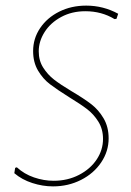

<svg xmlns="http://www.w3.org/2000/svg" viewBox="-20 -660 468 684"><path d="M401 -611 395 -593 388 -592Q342 -620 284 -620Q236 -620 198 -599.5Q160 -579 139 -546Q118 -513 118 -477Q118 -444 134 -419Q150 -394 172.5 -376.5Q195 -359 235 -335Q279 -309 305 -289Q331 -269 349 -238.5Q367 -208 367 -167Q367 -121 340.5 -81.5Q314 -42 268.5 -19Q223 4 169 4Q132 4 95 -8Q58 -20 31 -43L34 -62L40 -64Q66 -40 101 -28Q136 -16 171 -16Q221 -16 261.5 -37Q302 -58 324.5 -92Q347 -126 347 -165Q347 -200 330.5 -226.5Q314 -253 290.5 -271Q267 -289 226 -314Q183 -341 158 -360Q133 -379 115.5 -408.5Q98 -438 98 -478Q98 -523 123 -560Q148 -597 191 -618.5Q234 -640 287 -640Q348 -640 401 -611Z"/></svg>

Font: Luna Sans Thin
Style: Italic
Weight: 250
Italic angle: -7°
Designer: Juan Pablo del Peral
Foundry: Huerta Tipografica
Version: Version 2.001; ttfautohint (v1.5)